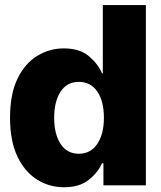

<svg xmlns="http://www.w3.org/2000/svg" viewBox="-20 -748 650 775"><path d="M238.3 7.8Q178.2 7.8 128.7 -23.7Q79.1 -55.2 49.8 -117.4Q20.5 -179.7 20.5 -272.5Q20.5 -368.7 50.8 -430.7Q81.1 -492.7 130.6 -522.7Q180.2 -552.7 237.3 -552.7Q301.8 -552.7 338.9 -521.2Q376 -489.7 391.6 -452.1H395V-727.5H568.8V0H397.5V-88.9H391.6Q375 -50.8 337.6 -21.5Q300.3 7.8 238.3 7.8ZM298.3 -127.4Q345.7 -127.4 372.6 -167Q399.4 -206.5 399.4 -272.5Q399.4 -339.4 372.8 -378.4Q346.2 -417.5 298.3 -417.5Q250 -417.5 224.4 -377.9Q198.7 -338.4 198.7 -272.5Q198.7 -206.5 224.6 -167Q250.5 -127.4 298.3 -127.4Z"/></svg>

Font: Inter Tight ExtraBold
Style: Regular
Weight: 800
Designer: Rasmus Andersson
Foundry: rsms
Version: Version 3.004; ttfautohint (v1.8.4.7-5d5b)